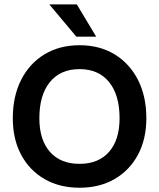

<svg xmlns="http://www.w3.org/2000/svg" viewBox="-20 -872 744 900"><path d="M211 -851.5H340L431 -700H338ZM40 -317.5Q40 -420.5 79 -497.5Q118 -574.5 188.5 -617.2Q259 -660 353 -660Q447 -660 517.2 -617.2Q587.5 -574.5 626.8 -497.5Q666 -420.5 666 -317.5Q666 -220 626.8 -146.8Q587.5 -73.5 517.2 -32.8Q447 8 353 8Q259 8 188.5 -32.8Q118 -73.5 79 -146.8Q40 -220 40 -317.5ZM540.5 -317.5Q540.5 -427 491.2 -487.5Q442 -548 353 -548Q263.5 -548 214 -487.5Q164.5 -427 164.5 -317.5Q164.5 -216.5 214 -160.2Q263.5 -104 353 -104Q442 -104 491.2 -160.2Q540.5 -216.5 540.5 -317.5Z"/></svg>

Font: Overused Grotesk SemiBold
Style: Regular
Weight: 610
Version: Version 0.004